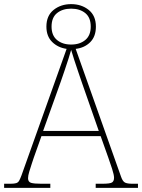

<svg xmlns="http://www.w3.org/2000/svg" viewBox="-24 -911 689 931"><path d="M-4 0V-20H27Q45 -20 54.5 -23Q64 -26 69 -35Q74 -44 80 -60L299 -674Q257 -680 229 -707.5Q201 -735 201 -782Q201 -835 236 -863Q271 -891 321 -891Q371 -891 406 -863Q441 -835 441 -782Q441 -734 413.5 -706.5Q386 -679 343 -674L563 -54Q571 -31 582.5 -25.5Q594 -20 618 -20H645V0H440V-20H472Q510 -20 519.5 -26.5Q529 -33 529 -49Q529 -63 519.5 -92.5Q510 -122 501 -147L464 -251H177L140 -147Q137 -138 130.5 -118.5Q124 -99 118 -79Q112 -59 112 -47Q112 -29 126.5 -24.5Q141 -20 177 -20H220V0ZM185 -276H455L375 -505Q366 -532 355.5 -562Q345 -592 336 -620.5Q327 -649 321 -669Q317 -654 308 -626Q299 -598 289 -568.5Q279 -539 271 -516ZM321 -695Q363 -695 389.5 -717Q416 -739 416 -782Q416 -826 389.5 -847.5Q363 -869 321 -869Q279 -869 252.5 -847.5Q226 -826 226 -782Q226 -739 252.5 -717Q279 -695 321 -695Z"/></svg>

Font: Noto Serif Thai Thin
Style: Regular
Weight: 250
Version: Version 2.001